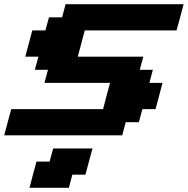

<svg xmlns="http://www.w3.org/2000/svg" viewBox="-20 -645 895 915"><path d="M120.6 250H308.1L324.7 187.5H387.2Q392.6 166.5 403.8 124.8Q415 83 420.9 62.5H233.4L216.3 125H153.8Q147.9 145.5 137 187.3Q126 229 120.6 250ZM0 0H562.5L579.1 -62.5H641.6L658.7 -125H721.2Q727.1 -145.5 738 -187.3Q749 -229 754.4 -250H691.9L708.5 -312.5H646L663.1 -375H350.6Q356.4 -396 367.4 -437.5Q378.4 -479 383.8 -500H821.3Q827.1 -520.5 838.4 -562.3Q849.6 -604 855 -625H292.5L275.9 -562.5H213.4L196.3 -500H133.8Q128.4 -479 117.2 -437.5Q106 -396 100.6 -375H163.1L146 -312.5H208.5L191.9 -250H504.4Q498.5 -229 487.5 -187.3Q476.6 -145.5 471.2 -125H33.7Q27.8 -104 16.6 -62.5Q5.4 -21 0 0Z"/></svg>

Font: Faithful 32x
Style: SemiboldOblique
Weight: 400
Foundry: Faithful Resource Pack
Version: Version 1.0; January 27, 2023